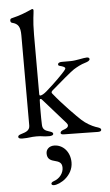

<svg xmlns="http://www.w3.org/2000/svg" viewBox="-63 -746 606 1061"><g transform="rotate(-5 239.5 -215.0)"><path d="M42 3C81 3 85 -2 120 -2C155 -2 151 3 190 3C195 3 213 2 213 -8C213 -18 201 -20 190 -24C170 -30 155 -38 155 -65C154 -88 154 -112 154 -135C154 -158 154 -180 155 -199C155 -204 157 -206 160 -206C164 -206 166 -204 170 -199L291 -62C295 -57 298 -52 298 -48C298 -36 286 -30 271 -25C262 -22 254 -17 254 -9C254 -4 258 0 272 0C340 0 407 3 459 3C471 3 479 1 479 -8C479 -18 463 -21 449 -26C429 -33 396 -51 374 -72C353 -91 278 -166 227 -230C225 -232 224 -235 224 -237C224 -240 226 -243 230 -247C278 -289 345 -345 358 -353C376 -364 399 -377 424 -384C438 -388 449 -394 449 -402C449 -408 444 -412 435 -412C416 -412 375 -400 344 -400H295C281 -400 273 -395 273 -388C273 -382 276 -380 285 -378C297 -375 311 -370 311 -363C311 -360 309 -356 302 -348C289 -333 250 -292 196 -245C181 -232 168 -225 160 -225C157 -225 155 -228 155 -234V-562C155 -647 164 -682 164 -696C164 -702 162 -705 158 -705C155 -705 153 -704 149 -702C119 -689 90 -676 39 -664C34 -663 31 -658 31 -652C31 -646 34 -640 40 -639C73 -631 85 -613 85 -566V-65C85 -38 62 -30 42 -24C31 -20 19 -18 19 -8C19 0 27 3 42 3ZM192 275C226 275 300 232 300 158C300 98 260 57 212 57C185 57 167 74 167 97C167 124 181 135 205 141C233 148 248 155 248 183C248 210 229 241 193 253C184 256 179 261 179 266C179 271 184 275 192 275Z"/></g></svg>

Font: Garamond-Math
Style: Regular
Weight: 400
Version: Version 2019-08-16